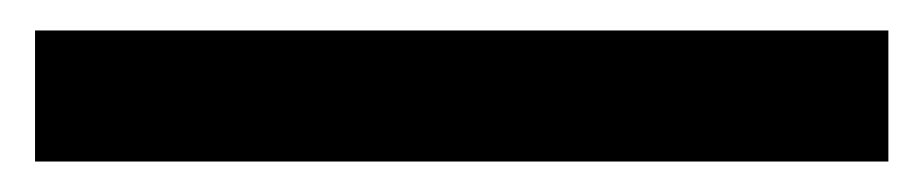

<svg xmlns="http://www.w3.org/2000/svg" viewBox="-20 16 606 126"><path d="M3 122V36H563V122Z"/></svg>

Font: Cabin VF Beta
Style: Regular
Weight: 400
Designer: Pablo Impallari
Foundry: Pablo Impallari. http://www.impallari.com Igino Marini. http://www.ikern.com
Version: Version 2.200